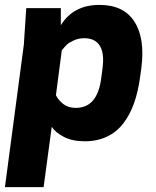

<svg xmlns="http://www.w3.org/2000/svg" viewBox="-44 -563 638 783"><path d="M133.8 200.2H-23.9L53.2 -380.9L63 -529.8H204.1V-460Q254.9 -543 361.8 -543Q460.9 -543 504.6 -474.1Q548.3 -405.3 532.2 -284.2L526.9 -246.1Q519 -187.5 502.2 -140.9Q485.4 -94.2 458.5 -59.3Q431.6 -24.4 391.8 -5.6Q352.1 13.2 301.8 13.2Q251 13.2 216.3 -4.9Q181.6 -22.9 167 -45.9ZM265.1 -123Q354 -123 369.1 -246.1L374 -284.2Q382.3 -344.7 363.3 -376Q344.2 -407.2 299.8 -407.2Q276.4 -407.2 256.3 -397.9Q236.3 -388.7 227.5 -379.9Q218.8 -371.1 208 -357.9L184.1 -174.8Q193.8 -154.8 213.9 -138.9Q233.9 -123 265.1 -123Z"/></svg>

Font: Cooper Hewitt
Style: Bold Italic
Weight: 712
Designer: Village Type and Design LLC
Foundry: Cooper Hewitt Smithsonian Design Museum
Version: 1.000